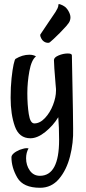

<svg xmlns="http://www.w3.org/2000/svg" viewBox="-20 -637 406 909"><path d="M34.2 107.4Q34.2 98.6 44.4 89.4Q54.7 80.1 73.2 72.3Q81.1 70.3 88.9 67.4Q97.7 64.5 106.4 64.5Q112.3 64.5 115.2 65.4Q103.5 85.9 103.5 112.3Q103.5 145.5 121.1 170.4Q138.7 195.3 168.9 195.3Q259.8 195.3 259.8 25.4Q259.8 -36.1 255.9 -82Q231.4 -42 194.3 -12.2Q157.2 17.6 124 17.6Q70.3 17.6 50.3 -39.1Q30.3 -95.7 30.3 -173.8Q30.3 -225.6 34.7 -266.6Q39.1 -307.6 44.4 -332Q49.8 -356.4 53.7 -358.4Q85.9 -377.9 119.1 -377.9Q137.7 -377.9 150.4 -370.1Q128.9 -353.5 119.1 -300.3Q109.4 -247.1 109.4 -195.3Q109.4 -141.6 116.2 -97.2Q123 -52.7 142.6 -52.7Q168.9 -52.7 192.9 -78.1Q216.8 -103.5 231 -140.1Q245.1 -176.8 245.1 -208V-215.8L243.2 -237.3Q235.4 -329.1 235.4 -352.5Q235.4 -365.2 257.3 -374.5Q279.3 -383.8 300.8 -383.8Q320.3 -383.8 320.3 -375L323.2 -224.6L325.2 -116.2L326.2 -27.3Q328.1 39.1 311.5 103.5Q294.9 168 259.3 210Q223.6 252 169.9 252Q89.8 252 62 204.1Q34.2 156.2 34.2 107.4ZM310.5 -538.1Q307.6 -529.3 293.5 -513.2Q279.3 -497.1 263.2 -481Q247.1 -464.8 233.4 -452.1Q219.7 -439.5 216.8 -437.5Q211.9 -432.6 200.2 -435.1Q188.5 -437.5 179.7 -448.2Q176.8 -452.1 174.8 -456.1Q172.9 -460 171.4 -464.4Q169.9 -468.8 170.9 -473.6Q195.3 -509.8 209.5 -531.2Q223.6 -552.7 231.4 -563.5L243.2 -581.1Q248 -588.9 252.4 -597.7Q256.8 -606.4 256.8 -617.2Q261.7 -618.2 267.1 -615.7Q272.5 -613.3 277.3 -611.3Q282.2 -607.4 288.1 -604.5Q300.8 -593.8 309.1 -574.7Q317.4 -555.7 310.5 -538.1Z"/></svg>

Font: BKP Parklife Display
Style: Regular
Weight: 400
Designer: Font Diner, Inc.; LA MECHKY PLUS GmbH
Foundry: Font Diner, Inc.; LA MECHKY PLUS GmbH
Version: Version 1.007